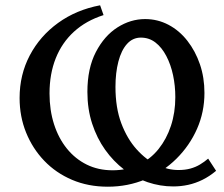

<svg xmlns="http://www.w3.org/2000/svg" viewBox="-20 -693 845 725"><path d="M387 12Q313 12 252 -14Q191 -40 147 -86Q103 -132 78.5 -192.5Q54 -253 54 -323Q54 -411 92.5 -484Q131 -557 199.5 -606.5Q268 -656 358 -673L371 -636Q305 -615 259.5 -573.5Q214 -532 190.5 -473Q167 -414 167 -340Q167 -277 184 -224Q201 -171 232.5 -132Q264 -93 307.5 -71.5Q351 -50 405 -50Q460 -50 504 -71Q548 -92 578.5 -130Q609 -168 625.5 -218Q642 -268 642 -326Q642 -369 633.5 -409Q625 -449 608 -481.5Q591 -514 567 -532.5Q543 -551 512 -551Q481 -551 459.5 -527Q438 -503 427 -460.5Q416 -418 416 -365Q416 -286 438 -227.5Q460 -169 496 -129Q532 -89 573 -70Q614 -51 654 -51Q679 -51 699 -56.5Q719 -62 735.5 -72Q752 -82 766 -94L796 -48Q771 -27 744.5 -14Q718 -1 690.5 5Q663 11 634 11Q585 11 537.5 -5Q490 -21 449 -52.5Q408 -84 377 -127.5Q346 -171 328 -226Q310 -281 310 -346Q310 -435 342 -496.5Q374 -558 423.5 -589.5Q473 -621 528 -621Q575 -621 616 -599.5Q657 -578 687.5 -539Q718 -500 735 -450Q752 -400 752 -342Q752 -270 724 -206.5Q696 -143 646 -93.5Q596 -44 529.5 -16Q463 12 387 12Z"/></svg>

Font: Ysabeau Office SemiBold
Style: Regular
Weight: 600
Designer: Christian Thalmann (Catharsis Fonts)
Version: Version 2.001;gftools[0.9.30]; featfreeze: tnum,lnum,ss02